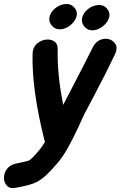

<svg xmlns="http://www.w3.org/2000/svg" viewBox="-104 -732 610 972"><path d="M-21 218 1 214Q16 211 40.5 204.5Q65 198 80 190Q106 177 129.5 155Q153 133 184 97Q213 64 239 17.5Q265 -29 293 -89Q320 -149 325 -158L374 -251L432 -363Q456 -412 478 -457Q492 -486 482 -506Q472 -526 449.5 -533Q427 -540 403 -530Q379 -520 364 -489Q352 -463 216 -201Q185 -357 188 -481Q189 -511 170 -523Q151 -535 125.5 -531Q100 -527 80.5 -508.5Q61 -490 61 -459Q56 -281 121 -22Q122 -18 124 -14Q109 11 94 29Q55 75 42 81Q39 83 -23 96Q-55 103 -70 125Q-85 147 -84 171Q-83 195 -67 210Q-51 225 -21 218ZM274 -692Q259 -710 238.5 -711.5Q218 -713 198 -704Q178 -695 163.5 -678.5Q149 -662 146 -642Q143 -622 157 -604Q171 -586 191.5 -584Q212 -582 232 -591.5Q252 -601 266.5 -618Q281 -635 284.5 -654.5Q288 -674 274 -692ZM439 -687Q424 -705 403.5 -706.5Q383 -708 363 -699Q343 -690 328.5 -673.5Q314 -657 311 -637Q308 -617 322 -599Q336 -581 356.5 -579Q377 -577 397 -586.5Q417 -596 431.5 -613Q446 -630 449.5 -649.5Q453 -669 439 -687Z"/></svg>

Font: Balsamiq Sans
Style: Bold Italic
Weight: 700
Italic angle: -12°
Designer: Michael Angeles
Foundry: Balsamiq SRL
Version: Version 1.020; ttfautohint (v1.8.4.7-5d5b);gftools[0.9.26]